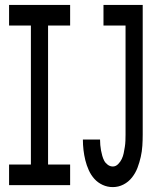

<svg xmlns="http://www.w3.org/2000/svg" viewBox="-20 -755 640 783"><path d="M440 8Q418 8 398.5 -1Q379 -10 365 -25.5Q351 -41 342 -61Q333 -81 328 -101.5Q323 -122 320.5 -143Q318 -164 318 -186H388Q388 -175 389 -163.5Q390 -152 392 -141.5Q394 -131 397 -120Q400 -109 405 -99.5Q410 -90 419.5 -83Q429 -76 440 -76Q452 -76 461.5 -85.5Q471 -95 476.5 -106.5Q482 -118 484.5 -130.5Q487 -143 489 -155.5Q491 -168 491.5 -181Q492 -194 492 -206V-651H402V-735H562V-206Q562 -183 560.5 -160Q559 -137 554 -115Q549 -93 541 -71.5Q533 -50 518.5 -31.5Q504 -13 483.5 -2.5Q463 8 440 8ZM17 0V-84H106V-651H17V-735H266V-651H176V-84H266V0Z"/></svg>

Font: Iosevka SS04 Medium Extended
Style: Regular
Weight: 500
Width: 7
Monospace: yes
Designer: Belleve Invis
Foundry: Belleve Invis
Version: Version 19.0.0; ttfautohint (v1.8.4)